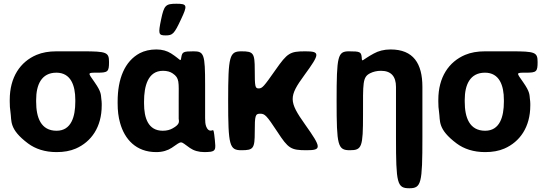

<svg xmlns="http://www.w3.org/2000/svg" viewBox="-20 -802 2900 1025"><path d="M562 -471C562 -523 549 -528 422 -528H281C241 -528 206 -522 175 -509C88 -472 32 -390 32 -269V-259C32 -240 33 -221 36 -203C43 -156 27 -113 130 -36C169 -7 220 10 282 10C321 10 355 4 385 -9C467 -45 523 -123 523 -239V-249C523 -257 522 -265 521 -273C518 -295 523 -309 485 -363C449 -415 444 -414 500 -414C556 -414 562 -419 562 -471ZM281 -414C358 -414 382 -346 382 -269V-259C382 -180 361 -104 282 -104C198 -104 173 -175 173 -259V-269C173 -349 201 -414 281 -414Z M815 -538C781 -538 751 -531 726 -518C646 -475 608 -382 608 -260V-250C608 -212 612 -177 621 -146C645 -59 706 10 814 10C848 10 876 1 897 -13C956 -53 939 -50 994 -12C1014 2 1040 10 1072 10C1085 10 1095 9 1105 8C1131 3 1132 -7 1127 -55C1122 -103 1120 -108 1116 -107C1111 -106 1093 -96 1081 -126C1076 -138 1075 -155 1075 -171V-350C1075 -512 1069 -528 1014 -528C959 -528 953 -525 948 -497C943 -468 948 -482 893 -517C872 -530 847 -538 815 -538ZM934 -272V-171C934 -168 934 -164 935 -161C935 -152 940 -138 902 -117C888 -109 871 -104 849 -104C771 -104 749 -172 749 -250V-260C749 -341 769 -424 850 -424C872 -424 889 -419 902 -410C939 -385 934 -364 934 -272ZM840 -698C824 -621 826 -613 864 -613C902 -613 910 -621 946 -698C982 -774 980 -782 922 -782C864 -782 856 -774 840 -698Z M1461 -98C1519 -9 1533 0 1616 0C1698 0 1697 -13 1609 -137C1521 -261 1521 -286 1605 -401C1689 -516 1690 -528 1609 -528C1528 -528 1514 -519 1451 -429C1388 -339 1380 -330 1361 -330C1342 -330 1340 -339 1340 -429C1340 -519 1333 -528 1269 -528C1205 -528 1198 -504 1198 -264C1198 -24 1205 0 1269 0C1333 0 1340 -9 1340 -98C1340 -186 1343 -195 1369 -195C1394 -195 1403 -186 1461 -98Z M2014 -424C2068 -424 2094 -394 2094 -338V-68C2094 178 2100 203 2165 203C2229 203 2235 178 2235 -68V-338C2235 -463 2187 -538 2065 -538C2030 -538 2000 -530 1975 -516C1910 -481 1913 -466 1911 -496C1908 -525 1902 -528 1843 -528C1783 -528 1777 -504 1777 -264C1777 -24 1783 0 1848 0C1912 0 1918 -17 1918 -189C1918 -361 1915 -390 1956 -411C1972 -419 1991 -424 2014 -424Z M2850 -471C2850 -523 2837 -528 2710 -528H2569C2529 -528 2494 -522 2463 -509C2376 -472 2320 -390 2320 -269V-259C2320 -240 2321 -221 2324 -203C2331 -156 2315 -113 2418 -36C2457 -7 2508 10 2570 10C2609 10 2643 4 2673 -9C2755 -45 2811 -123 2811 -239V-249C2811 -257 2810 -265 2809 -273C2806 -295 2811 -309 2773 -363C2737 -415 2732 -414 2788 -414C2844 -414 2850 -419 2850 -471ZM2569 -414C2646 -414 2670 -346 2670 -269V-259C2670 -180 2649 -104 2570 -104C2486 -104 2461 -175 2461 -259V-269C2461 -349 2489 -414 2569 -414Z"/></svg>

Font: Asimov Print
Style: A
Weight: 500
Designer: Google
Version: Version 2.000980: 2014